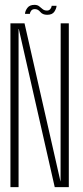

<svg xmlns="http://www.w3.org/2000/svg" viewBox="-20 -771 340 791"><path d="M23 0V-675H81L229 -24H229.5L230 -675H263.5V0H205.5L57.5 -651.5H56.5V0ZM174.5 -710Q155.5 -710 146 -721.8Q136.5 -733.5 123.5 -733.5Q113.5 -733.5 108.5 -727Q103.5 -720.5 103 -714H83Q83.5 -726 92.8 -738.5Q102 -751 122 -751Q134 -751 141.2 -745.2Q148.5 -739.5 155.5 -733.5Q162.5 -727.5 173.5 -727.5Q182.5 -727.5 187.5 -734Q192.5 -740.5 193 -747H213Q212.5 -736 204 -723Q195.5 -710 174.5 -710Z"/></svg>

Font: Anybody Condensed ExtraLight
Style: Regular
Weight: 200
Width: 3
Designer: Tyler Finck
Foundry: Etcetera Type Company
Version: Version 1.010; ttfautohint (v1.8.3) -l 8 -r 50 -G 200 -x 14 